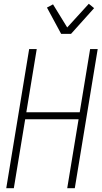

<svg xmlns="http://www.w3.org/2000/svg" viewBox="-20 -994 540 1014"><path d="M13 0 134 -735H174L119 -401H401L456 -735H496L375 0H335L395 -364H113L53 0ZM303 -815 228 -954 260 -971 335 -849 449 -974 477 -951 355 -815Z"/></svg>

Font: Iosevka Extralight
Style: Italic
Weight: 200
Italic angle: -9°
Monospace: yes
Designer: Belleve Invis
Foundry: Belleve Invis
Version: Version 32.5.0; ttfautohint (v1.8.4)